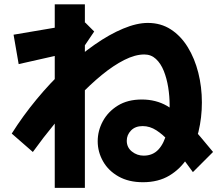

<svg xmlns="http://www.w3.org/2000/svg" viewBox="-20 -817 1040 903"><path d="M652.3 40Q585.5 40 537.7 13.1Q489.8 -13.8 464.7 -58.2Q439.5 -102.5 439.5 -152.7Q439.5 -202.2 463.8 -247.1Q488.2 -292 534.3 -320.5Q580.5 -349 646.8 -349Q713.2 -349 765.3 -319.1Q817.3 -289.2 868.7 -233.9Q920 -178.7 982 -102.3L887.2 -7.5Q860.8 -43.5 832.8 -81.6Q804.7 -119.7 775.6 -151.8Q746.5 -184 715.6 -204Q684.7 -224 651 -224Q616.2 -224 596.2 -203.3Q576.2 -182.5 576.2 -155.2Q576.2 -123.7 600.4 -104.3Q624.7 -85 655.7 -85Q698.5 -85 725.3 -114Q752.2 -143 765 -196.1Q777.8 -249.2 777.8 -321.7Q777.8 -363.8 771.1 -406.1Q764.3 -448.3 750.3 -483.4Q736.2 -518.5 713.4 -539.7Q690.7 -560.8 658.7 -560.8Q615.5 -560.8 564.5 -535Q513.5 -509.2 458.6 -464.3Q403.7 -419.3 347.8 -360.5Q291.8 -301.7 237.4 -235.7Q183 -169.7 134.5 -102.2L35.2 -188.8Q88 -272.5 152.2 -350Q216.3 -427.5 285.8 -492.8Q355.2 -558.2 425 -606.9Q494.8 -655.7 559.1 -682.4Q623.3 -709.2 675.3 -709.2Q736.5 -709.2 783.6 -678.6Q830.7 -648 863.2 -595Q895.7 -542 912.6 -475Q929.5 -408 929.5 -335Q929.5 -264 913.4 -197.1Q897.3 -130.2 863.3 -76.6Q829.3 -23 777 8.5Q724.7 40 652.3 40ZM237.5 66.7V-796.7H379.2V66.7ZM67.8 -515.5 43.8 -653.8 380.8 -711 423 -668.8 373.2 -595 360.3 -581.5Z"/></svg>

Font: Murecho Thin
Style: Regular
Weight: 100
Designer: Neil Summerour
Foundry: Positype
Version: Version 1.010